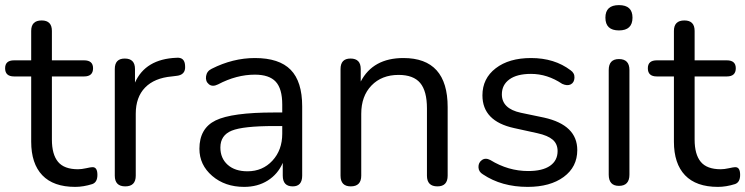

<svg xmlns="http://www.w3.org/2000/svg" viewBox="-23 -722 2915 751"><path d="M271 9Q186 9 142.5 -36.5Q99 -82 99 -168V-423H32Q-3 -423 -3 -455Q-3 -486 32 -486H99V-601Q99 -642 140 -642Q180 -642 180 -601V-486H306Q341 -486 341 -455Q341 -423 306 -423H180V-176Q180 -118 204 -89Q228 -60 282 -60Q296 -60 314 -64Q332 -68 337 -68Q358 -70 358 -38Q358 -9 338 -2Q303 9 271 9Z M426 -35V-452Q426 -493 465 -493Q505 -493 505 -452V-399Q546 -491 667 -496Q700 -499 701 -464Q704 -428 665 -425L649 -423Q581 -417 544.5 -379.5Q508 -342 508 -277V-35Q508 7 467 7Q426 7 426 -35Z M932 9Q857 9 807 -34Q757 -77 757 -140Q757 -220 820.5 -251Q884 -282 1049 -282H1081V-313Q1081 -375 1055.5 -402.5Q1030 -430 974 -430Q902 -430 830 -392Q808 -381 794 -392.5Q780 -404 783 -424Q786 -444 805 -453Q888 -495 974 -495Q1069 -495 1114 -449Q1159 -403 1159 -306V-35Q1159 7 1122 7Q1083 7 1083 -35V-85Q1064 -41 1024.5 -16Q985 9 932 9ZM945 -52Q1004 -52 1042.5 -93.5Q1081 -135 1081 -199V-229H1050Q928 -229 883.5 -211Q839 -193 839 -145Q839 -103 867.5 -77.5Q896 -52 945 -52Z M1349 7Q1309 7 1309 -35V-452Q1309 -493 1348 -493Q1388 -493 1388 -452V-403Q1436 -495 1555 -495Q1728 -495 1728 -303V-35Q1728 7 1688 7Q1647 7 1647 -35V-298Q1647 -366 1620.5 -397.5Q1594 -429 1536 -429Q1470 -429 1430 -387.5Q1390 -346 1390 -277V-35Q1390 7 1349 7Z M2041 9Q1939 9 1866 -40Q1849 -50 1848.5 -68Q1848 -86 1862 -96Q1876 -106 1895 -96Q1965 -53 2043 -53Q2099 -53 2128.5 -73.5Q2158 -94 2158 -131Q2158 -159 2139 -175.5Q2120 -192 2079 -201L1988 -221Q1864 -248 1864 -349Q1864 -415 1916 -455Q1968 -495 2054 -495Q2146 -495 2209 -447Q2225 -436 2224 -417.5Q2223 -399 2209.5 -392Q2196 -385 2176 -394Q2118 -433 2054 -433Q1999 -433 1969.5 -411.5Q1940 -390 1940 -353Q1940 -297 2014 -281L2105 -262Q2235 -233 2235 -135Q2235 -69 2182 -30Q2129 9 2041 9Z M2345 -653Q2345 -702 2398 -702Q2451 -702 2451 -653Q2451 -603 2398 -603Q2345 -603 2345 -653ZM2398 5Q2358 5 2358 -39V-448Q2358 -491 2398 -491Q2439 -491 2439 -448V-39Q2439 5 2398 5Z M2785 9Q2700 9 2656.5 -36.5Q2613 -82 2613 -168V-423H2546Q2511 -423 2511 -455Q2511 -486 2546 -486H2613V-601Q2613 -642 2654 -642Q2694 -642 2694 -601V-486H2820Q2855 -486 2855 -455Q2855 -423 2820 -423H2694V-176Q2694 -118 2718 -89Q2742 -60 2796 -60Q2810 -60 2828 -64Q2846 -68 2851 -68Q2872 -70 2872 -38Q2872 -9 2852 -2Q2817 9 2785 9Z"/></svg>

Font: Nunito
Style: Regular
Weight: 400
Designer: Vernon Adams
Foundry: Vernon Adams
Version: Version 3.602